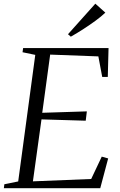

<svg xmlns="http://www.w3.org/2000/svg" viewBox="-30 -998 637 1018"><path d="M-9.5 0 -7 -21 66.5 -36 157 -707 89.5 -721 92.5 -743H545.5L541.5 -590H512L491.5 -699L236 -708.5L194 -400L430.5 -407.5L424.5 -358L190 -365L144.5 -36.5L453.5 -49L509.5 -167.5L543.5 -158L501.5 0ZM345.5 -803.5 330.5 -816.5 475.5 -978.5 528.5 -931Q507 -910.5 477 -888.5Q447 -866.5 413 -844.5Q379 -822.5 345.5 -803.5Z"/></svg>

Font: Merriweather 120pt Light
Style: Italic
Weight: 300
Italic angle: -7.8°
Version: Version 2.101